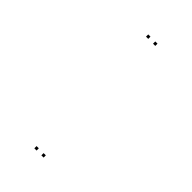

<svg xmlns="http://www.w3.org/2000/svg" viewBox="-298 -909 1217 1217"><g transform="rotate(45 310.0 -300.5)"><path d="M351.5 -791V-811H331.5V-791ZM288.5 -791V-811H268.5V-791ZM288.5 210V190H268.5V210ZM351.5 210V190H331.5V210Z"/></g></svg>

Font: Monaspace Argon Dots Var
Style: Regular
Weight: 400
Designer: Riley Cran and the Lettermatic Team
Version: Version 1.100 (Monaspace Argon Dots)